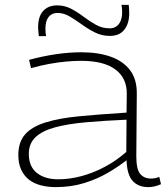

<svg xmlns="http://www.w3.org/2000/svg" viewBox="-20 -756 689 786"><path d="M55 -121Q55 -174 82.5 -205.5Q110 -237 165.5 -254.5Q221 -272 304 -280Q387 -288 498 -295L499 -371Q500 -436 452.5 -471.5Q405 -507 312 -507Q284 -507 251 -504Q218 -501 182 -494.5Q146 -488 107 -477L99 -511Q154 -526 208.5 -534Q263 -542 312 -542Q382 -542 433 -524Q484 -506 512.5 -468.5Q541 -431 540 -371L538 -116Q538 -63 554 -44Q570 -25 598 -25Q606 -25 614.5 -26.5Q623 -28 632 -32L639 -2Q626 4 613 7Q600 10 587 10Q546 10 523 -15.5Q500 -41 498 -100Q465 -74 421.5 -48.5Q378 -23 324.5 -6.5Q271 10 208 10Q175 10 146.5 2.5Q118 -5 98 -21Q78 -37 66.5 -62Q55 -87 55 -121ZM98 -126Q98 -74 131 -48Q164 -22 218 -22Q265 -22 313.5 -35Q362 -48 409 -73Q456 -98 497 -134L498 -266Q407 -262 333 -255.5Q259 -249 206.5 -235Q154 -221 126 -195Q98 -169 98 -126ZM139 -608Q138 -618 137 -627Q136 -636 136 -643Q136 -689 157 -711.5Q178 -734 214 -734Q245 -734 271.5 -720Q298 -706 323 -687Q348 -668 373.5 -654Q399 -640 429 -640Q445 -640 456.5 -648Q468 -656 474 -671Q480 -686 480 -705Q480 -712 479.5 -720Q479 -728 477 -736H507Q508 -727 508.5 -718Q509 -709 509 -701Q509 -660 489 -634.5Q469 -609 430 -609Q397 -609 369 -623Q341 -637 315.5 -655.5Q290 -674 265.5 -688.5Q241 -703 215 -703Q192 -703 179 -686.5Q166 -670 166 -639Q166 -632 166.5 -624Q167 -616 169 -608Z"/></svg>

Font: Georama Expanded ExtraLight
Style: Regular
Weight: 250
Width: 7
Designer: Jean-Baptiste Levee
Foundry: Production Type
Version: Version 1.001